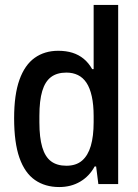

<svg xmlns="http://www.w3.org/2000/svg" viewBox="-20 -743 557 775"><path d="M219 12Q162 12 121 -16.5Q80 -45 58.5 -106Q37 -167 37 -266Q37 -361 58.5 -421Q80 -481 120 -509.5Q160 -538 215 -538Q247 -538 272.5 -530Q298 -522 318 -505.5Q338 -489 352 -464H358V-723H457V0H377L368 -71H362Q341 -32 304 -10Q267 12 219 12ZM248 -74Q287 -74 311 -94.5Q335 -115 346.5 -154Q358 -193 358 -250V-274Q358 -320 350.5 -354Q343 -388 329 -409Q315 -430 294.5 -440Q274 -450 248 -450Q210 -450 186 -432Q162 -414 150.5 -375.5Q139 -337 139 -275V-249Q139 -188 150.5 -149Q162 -110 186 -92Q210 -74 248 -74Z"/></svg>

Font: Archivo SemiCondensed Medium
Style: Regular
Weight: 500
Width: 4
Designer: Hector Gatti
Foundry: Omnibus-Type
Version: Version 2.001